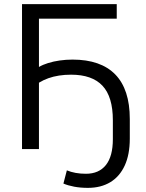

<svg xmlns="http://www.w3.org/2000/svg" viewBox="-20 -725 709 934"><path d="M407.5 188.9Q371.7 188.9 341 183.2Q310.4 177.4 288.5 167.9L305.2 103.7Q324.3 111.7 347.6 116Q370.9 120.3 398 120.3Q461.1 120.3 495 78Q529 35.7 529 -48.1V-140Q529 -254.3 478.5 -308Q428.1 -361.7 325.8 -361.7Q295 -361.7 267.2 -357.4Q239.5 -353.1 215.3 -344.5Q191.1 -335.9 169.5 -322.7V0H87.1V-705H547.9V-634.1H169.5V-399.2Q188.1 -410.3 214.2 -418.4Q240.4 -426.5 270.8 -430.8Q301.2 -435.1 332.9 -435.1Q470.1 -435.1 540.8 -362.7Q611.4 -290.2 611.4 -146V-51Q611.4 26.4 586.9 80Q562.3 133.6 516.6 161.3Q470.8 188.9 407.5 188.9Z"/></svg>

Font: Nunito Sans 12pt ExtraLight
Style: Regular
Weight: 200
Designer: Vernon Adams
Foundry: Vernon Adams
Version: Version 3.101;gftools[0.9.27]